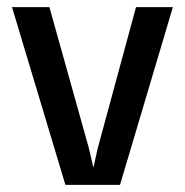

<svg xmlns="http://www.w3.org/2000/svg" viewBox="-20 -519 519 539"><path d="M13.7 -499H118.7L229.5 -103L242.2 -48.3L254.4 -103L361.8 -499H465.3L316.9 0H163.6Z"/></svg>

Font: Basic
Style: Regular
Weight: 400
Designer: Magnus Gaarde
Foundry: Magnus Gaarde
Version: Version 1.003; ttfautohint (v1.1) -l 6 -r 16 -G 0 -x 16 -D l